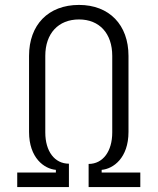

<svg xmlns="http://www.w3.org/2000/svg" viewBox="-20 -760 640 780"><path d="M50 0H260V-95C202 -95 164 -145 164 -222V-533C164 -624 217 -681 301 -681C384 -681 436 -624 436 -533V-222C436 -145 398 -94 340 -94V0H550V-59H393V-70C440 -74 502 -118 502 -224V-533C502 -659 424 -740 301 -740C176 -740 98 -659 98 -533V-224C98 -118 160 -74 207 -70V-59H50Z"/></svg>

Font: JetBrains Mono ExtraLight
Style: Regular
Weight: 240
Monospace: yes
Designer: Philipp Nurullin, Konstantin Bulenkov
Foundry: JetBrains
Version: Version 2.305